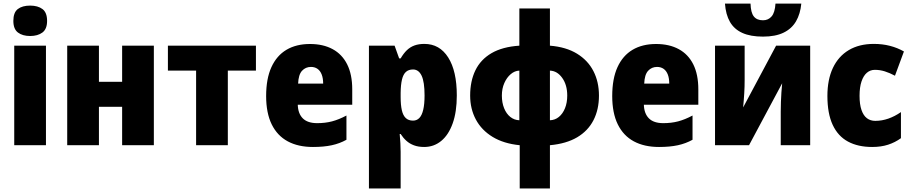

<svg xmlns="http://www.w3.org/2000/svg" viewBox="-20 -807 5067 1067"><path d="M235.4 -553.2V0H59.1V-553.2ZM147.5 -775.9Q190.4 -775.9 216.1 -756.6Q241.7 -737.3 241.7 -690.9Q241.7 -645.5 215.6 -626.2Q189.5 -606.9 147.5 -606.9Q105.5 -606.9 79.8 -626.2Q54.2 -645.5 54.2 -690.9Q54.2 -737.8 79.1 -756.8Q104 -775.9 147.5 -775.9Z M529.8 -553.2V-352.5H658.7V-553.2H835V0H658.7V-213.4H529.8V0H353.5V-553.2Z M1402.3 -414.6H1246.1V0H1069.8V-414.6H913.1V-553.2H1402.3Z M1702.6 -562.5Q1775.9 -562.5 1828.6 -533.9Q1881.3 -505.4 1909.4 -449.2Q1937.5 -393.1 1937.5 -310.1V-225.1H1634.8Q1636.2 -175.8 1662.8 -149.2Q1689.5 -122.6 1742.7 -122.6Q1787.6 -122.6 1825.4 -132.6Q1863.3 -142.6 1905.3 -165V-30.3Q1867.7 -9.3 1823.5 0.2Q1779.3 9.8 1719.2 9.8Q1637.2 9.8 1579.1 -21.5Q1521 -52.7 1490 -115.7Q1459 -178.7 1459 -273.4Q1459 -369.6 1488.3 -433.8Q1517.6 -498 1572 -530.3Q1626.5 -562.5 1702.6 -562.5ZM1708 -435.1Q1678.2 -435.1 1658.4 -413.6Q1638.7 -392.1 1636.7 -342.3H1775.9Q1775.9 -372.1 1767.8 -392.8Q1759.8 -413.6 1744.6 -424.3Q1729.5 -435.1 1708 -435.1Z M2338.4 -563Q2422.9 -563 2470.7 -487.8Q2518.6 -412.6 2518.6 -276.4Q2518.6 -185.1 2495.6 -121.1Q2472.7 -57.1 2431.9 -23.7Q2391.1 9.8 2337.4 9.8Q2305.2 9.8 2280.8 0.7Q2256.3 -8.3 2238.3 -24.7Q2220.2 -41 2206.5 -62.5H2201.2Q2203.6 -34.7 2205.1 -10.3Q2206.5 14.2 2206.5 36.6V240.2H2030.3V-553.2H2172.9L2198.2 -482.4H2206.5Q2222.7 -510.3 2241.2 -528.1Q2259.8 -545.9 2283.4 -554.4Q2307.1 -563 2338.4 -563ZM2275.4 -420.9Q2250.5 -420.9 2235.6 -407.2Q2220.7 -393.6 2213.9 -364.7Q2207 -335.9 2206.5 -291V-267.6Q2206.5 -223.6 2213.1 -194.6Q2219.7 -165.5 2234.9 -151.1Q2250 -136.7 2275.4 -136.7Q2296.4 -136.7 2310.5 -151.4Q2324.7 -166 2332 -197Q2339.4 -228 2339.4 -276.4Q2339.4 -352.1 2323 -386.5Q2306.6 -420.9 2275.4 -420.9Z M3036.1 -759.8V-553.2Q3126 -545.9 3186.5 -508.8Q3247.1 -471.7 3277.8 -411.9Q3308.6 -352.1 3308.6 -275.9Q3308.6 -198.2 3278.1 -138.9Q3247.6 -79.6 3187.3 -43.9Q3127 -8.3 3036.1 0V240.2H2868.2V0Q2779.3 -8.8 2717.8 -46.1Q2656.2 -83.5 2624.5 -142.8Q2592.8 -202.1 2592.8 -275.9Q2592.8 -356 2621.8 -416Q2650.9 -476.1 2711.4 -511.5Q2772 -546.9 2866.2 -553.2V-759.8ZM2866.2 -414.6Q2840.3 -413.6 2818.4 -395Q2796.4 -376.5 2782.7 -345.5Q2769 -314.5 2769 -275.9Q2769 -236.3 2781.5 -205.6Q2793.9 -174.8 2815.9 -157.2Q2837.9 -139.6 2866.2 -138.7ZM3036.1 -414.6V-138.7Q3064.5 -139.6 3085.9 -157.2Q3107.4 -174.8 3119.9 -205.6Q3132.3 -236.3 3132.3 -275.9Q3132.3 -335 3104.5 -374Q3076.7 -413.1 3036.1 -414.6Z M3626 -562.5Q3699.2 -562.5 3752 -533.9Q3804.7 -505.4 3832.8 -449.2Q3860.8 -393.1 3860.8 -310.1V-225.1H3558.1Q3559.6 -175.8 3586.2 -149.2Q3612.8 -122.6 3666 -122.6Q3710.9 -122.6 3748.8 -132.6Q3786.6 -142.6 3828.6 -165V-30.3Q3791 -9.3 3746.8 0.2Q3702.6 9.8 3642.6 9.8Q3560.5 9.8 3502.4 -21.5Q3444.3 -52.7 3413.3 -115.7Q3382.3 -178.7 3382.3 -273.4Q3382.3 -369.6 3411.6 -433.8Q3440.9 -498 3495.4 -530.3Q3549.8 -562.5 3626 -562.5ZM3631.3 -435.1Q3601.6 -435.1 3581.8 -413.6Q3562 -392.1 3560.1 -342.3H3699.2Q3699.2 -372.1 3691.2 -392.8Q3683.1 -413.6 3668 -424.3Q3652.8 -435.1 3631.3 -435.1Z M4118.2 -553.2V-364.3Q4118.2 -345.2 4117.7 -326.4Q4117.2 -307.6 4116 -288.8Q4114.7 -270 4113.3 -250.2Q4111.8 -230.5 4109.9 -210L4293 -553.2H4482.4V0H4318.8V-187Q4318.8 -213.4 4319.8 -240.2Q4320.8 -267.1 4322.5 -293.5Q4324.2 -319.8 4326.7 -344.2L4142.6 0H3953.6V-553.2ZM4433.1 -787.1Q4427.7 -730 4403.8 -688.7Q4379.9 -647.5 4334.5 -625.5Q4289.1 -603.5 4220.2 -603.5Q4150.9 -603.5 4105.5 -624Q4060.1 -644.5 4036.6 -685.3Q4013.2 -726.1 4008.8 -787.1H4150.9Q4152.3 -736.8 4169.2 -715.6Q4186 -694.3 4220.2 -694.3Q4250 -694.3 4268.3 -716.1Q4286.6 -737.8 4289.6 -787.1Z M4827.1 9.8Q4748 9.8 4692.4 -20.3Q4636.7 -50.3 4607.4 -113.3Q4578.1 -176.3 4578.1 -273.9Q4578.1 -364.7 4608.6 -429.4Q4639.2 -494.1 4697 -528.6Q4754.9 -563 4835.9 -563Q4884.3 -563 4925.8 -552.2Q4967.3 -541.5 5003.4 -521L4953.6 -386.2Q4924.3 -401.9 4897.2 -410.4Q4870.1 -418.9 4841.8 -418.9Q4816.4 -418.9 4797.4 -402.6Q4778.3 -386.2 4767.6 -354.2Q4756.8 -322.3 4756.8 -274.4Q4756.8 -226.6 4767.6 -195.6Q4778.3 -164.6 4797.9 -149.9Q4817.4 -135.3 4844.2 -135.3Q4880.9 -135.3 4917 -147.9Q4953.1 -160.6 4986.8 -184.1V-39.1Q4954.6 -15.6 4915.5 -2.9Q4876.5 9.8 4827.1 9.8Z"/></svg>

Font: Open Sans SemiCondensed ExtraBold
Style: Regular
Weight: 800
Width: 4
Designer: Monotype Design Team
Foundry: Monotype Imaging Inc.
Version: Version 3.000